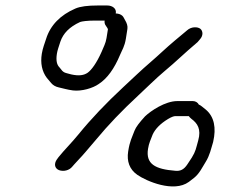

<svg xmlns="http://www.w3.org/2000/svg" viewBox="-20 -653 825 700"><path d="M266.8 -163.9C239.9 -130.8 216.3 -108.5 193.2 -79.8L186.7 -70.8C177 -56.2 178.4 -39.8 194.8 -32.8C211.8 -26.5 232.4 -31.7 243.3 -45.2L250.9 -53.9C265.9 -71.1 273 -76.7 292.4 -99.6L331.3 -145.2C374 -196.8 424.3 -249.5 482.8 -303.7C511.5 -330.3 550.3 -368.9 578.8 -392.6C624.4 -430.5 647.6 -454.9 699.9 -499.1L700.3 -499.4L708.7 -509.3C721.7 -523.3 720.2 -540.2 710.1 -548.3C699.9 -555.8 677.7 -556.3 662.4 -542.7L650.6 -532.8C642.8 -526.2 631.4 -516.7 616.6 -504.4C586.2 -479.1 556.7 -450.2 528 -425.7C497.8 -400.1 457.8 -361.5 429.4 -335.3C366.4 -276.8 312.2 -219.7 266.8 -163.9ZM683.3 -284.5H626.5C582.1 -284.5 529.3 -248.4 509.1 -229.1L508.7 -228.7L508.3 -228.3C488.2 -206.2 475.4 -189.7 470.4 -176.4C460.7 -150.2 453.3 -139.3 447.3 -101C441.6 -65 452.1 -35.5 480.5 -15.7C513.3 7.2 613.4 50.7 668.6 10.1C675.6 5 682 0 688 -4.9C707.4 -20.6 717.3 -42.8 729.5 -62.1C745 -86.6 749.6 -111.5 757 -135.1L757.1 -135.6L757.2 -136.1C768.9 -186.9 761 -227.3 730.7 -253.1L716.3 -264.7C712.4 -267.8 709.8 -269.7 704.8 -271.8C701.4 -278.7 693.2 -284.5 683.3 -284.5ZM678 -219.6C699.8 -203.4 714.4 -182.4 702.6 -140.6C694.5 -112 693.9 -102.1 679.3 -78.4L663.2 -53.9C650.7 -34.9 637.7 -28.4 618.8 -30.4C545.9 -36.2 510.8 -54.8 519.7 -110.5C522.9 -131.2 529.1 -142.7 536.6 -162.6C545.7 -182.4 563.5 -201.4 592.5 -219.1C606.1 -227.3 614.8 -229.5 617.8 -229.5H668.4C670.6 -226.4 674.1 -222.5 678 -219.6ZM363.6 -562.9 363.9 -562.3 371.5 -550.9C372.2 -549.6 373.1 -547.8 373.5 -546.6L368.4 -514.5C365.2 -494.3 357.6 -482.1 350.4 -464C332.3 -423.2 313.4 -397.4 299.4 -387.7C286.5 -378.8 268.6 -375.3 240.2 -381.6C213.9 -389.1 212.7 -385.7 197.3 -406.8L196.8 -407.4L196.3 -407.9C187.4 -417 183.5 -432.2 187.4 -457C188.4 -463.2 190 -470 192.4 -477.4L200.2 -501.4C210.4 -531.2 233 -554.9 272.1 -572.8C279 -575.3 298.4 -578 327.6 -578H361.6C360.6 -572.9 361.3 -567.7 363.6 -562.9ZM402.3 -606C404.8 -621.7 389.7 -633 371.1 -633H336.3C300.2 -633 272.9 -629.7 254.7 -621.8C200.5 -598.5 163.7 -561.2 148.1 -511.4C143.2 -495.6 135.7 -477.7 132.4 -457C126.9 -422.7 132.9 -392.8 150.7 -369.1L150.9 -368.9L166.6 -350.2C173.5 -342 183.1 -336.7 194.4 -334.3C211.2 -330.7 224.2 -326.2 245.9 -323.3C278.2 -319.4 319 -331.8 339.7 -346.6C371.2 -366.8 396.8 -402.9 417.7 -453C424.9 -470.5 434.3 -482.9 439 -512.5L444.5 -547.5C446.2 -558.1 442.4 -569.1 435.9 -579.7L429.9 -590.7C425.7 -597.6 418.1 -601.6 409.3 -603.2C406.9 -603.6 404.4 -603.9 401.9 -604C402.1 -605.2 402.1 -605 402.3 -606Z"/></svg>

Font: MewTooHand
Style: BdWideIta
Weight: 400
Designer: Mew Too, Robert Jablonski
Version: Version 0.77